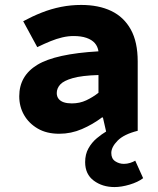

<svg xmlns="http://www.w3.org/2000/svg" viewBox="-20 -530 640 778"><path d="M444 228Q395 228 360 202Q325 176 325 127Q325 95 338.5 71Q352 47 372.5 30Q393 13 410 3L397 -54H393Q356 -26 312 -7Q268 12 220 12Q169 12 133 -9Q97 -30 77.5 -64Q58 -98 58 -140Q58 -223 131.5 -267.5Q205 -312 379 -322Q376 -342 364 -355.5Q352 -369 330.5 -376.5Q309 -384 278 -384Q256 -384 232.5 -378.5Q209 -373 184.5 -363Q160 -353 131 -339L74 -444Q111 -464 149 -479Q187 -494 227 -502Q267 -510 309 -510Q380 -510 431 -485.5Q482 -461 510 -410.5Q538 -360 538 -281V0Q482 14 456.5 40Q431 66 431 90Q431 113 447 123.5Q463 134 482 134Q495 134 507.5 130Q520 126 528 121L560 192Q539 208 505.5 218Q472 228 444 228ZM271 -111Q303 -111 329.5 -123.5Q356 -136 379 -154V-226Q312 -224 275 -213.5Q238 -203 224 -187.5Q210 -172 210 -153Q210 -139 217.5 -129.5Q225 -120 238.5 -115.5Q252 -111 271 -111Z"/></svg>

Font: Source Code Pro ExtraLight ExtraBold
Style: Regular
Weight: 800
Monospace: yes
Version: Version 1.018;hotconv 1.0.116;makeotfexe 2.5.65601